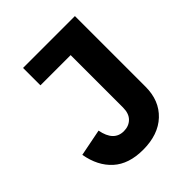

<svg xmlns="http://www.w3.org/2000/svg" viewBox="-197 -820 953 953"><g transform="rotate(-45 279.5 -343.5)"><path d="M256 11Q156 11 98.5 -41Q41 -93 25 -185L167 -213Q184 -122 254 -122Q289 -122 311.5 -144Q334 -166 334 -209V-576H122V-698H486V-202Q486 -105 424.5 -47Q363 11 256 11Z"/></g></svg>

Font: Anuphan
Style: Bold
Weight: 700
Designer: Mike Abbink, Paul van der Laan, Pieter van Rosmalen, Mint Tantisuwanna
Foundry: Bold Monday; Cadson Demak
Version: Version 3.002;hotconv 1.0.109;makeotfexe 2.5.65596